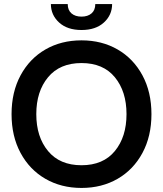

<svg xmlns="http://www.w3.org/2000/svg" viewBox="-20 -913 804 947"><path d="M37 -350Q37 -459 81.5 -541.5Q126 -624 204 -669Q282 -714 382 -714Q482 -714 560 -669Q638 -624 682.5 -541.5Q727 -459 727 -350Q727 -241 682.5 -158.5Q638 -76 560 -31Q482 14 382 14Q282 14 204 -31Q126 -76 81.5 -158.5Q37 -241 37 -350ZM604 -350Q604 -462 546.5 -532Q489 -602 382 -602Q275 -602 217 -532Q159 -462 159 -350Q159 -238 217 -168Q275 -98 382 -98Q489 -98 546.5 -168Q604 -238 604 -350ZM231 -893H314Q314 -863 332.5 -847Q351 -831 382 -831Q413 -831 431.5 -847Q450 -863 450 -893H533Q533 -839 492.5 -802Q452 -765 382 -765Q312 -765 271.5 -802Q231 -839 231 -893Z"/></svg>

Font: Cabin SemiBold
Style: Regular
Weight: 600
Designer: Pablo Impallari
Foundry: Pablo Impallari. http://www.impallari.com Igino Marini. http://www.ikern.com
Version: Version 2.200